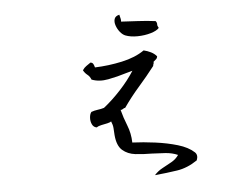

<svg xmlns="http://www.w3.org/2000/svg" viewBox="-51 -726 1102 846"><g transform="rotate(-5 500.0 -303.0)"><path d="M790 7Q746 37 700 44Q654 51 601 56Q616 39 636.5 28Q657 17 677.5 5.5Q698 -6 710 -24Q685 -35 655 -37Q625 -39 595 -40Q557 -40 523 -44Q489 -48 466 -68Q443 -88 439 -135Q438 -152 437 -166.5Q436 -181 429 -197Q425 -193 412 -190Q399 -187 385.5 -184.5Q372 -182 364 -176Q350 -178 343.5 -191.5Q337 -205 338 -221Q339 -237 346 -246Q359 -251 374.5 -253Q390 -255 403 -259Q440 -288 478 -329Q516 -370 542 -411Q535 -409 527.5 -407Q520 -405 513 -403Q475 -391 433.5 -383Q392 -375 359 -388Q354 -402 343 -410.5Q332 -419 325 -432Q332 -443 341.5 -449.5Q351 -456 361 -463Q370 -462 373.5 -455Q377 -448 379 -440Q439 -442 499 -455Q559 -468 599 -496Q616 -492 631 -484.5Q646 -477 656 -465Q655 -456 649 -451.5Q643 -447 638 -442Q639 -438 638 -435Q637 -432 636 -430Q635 -426 635 -424Q601 -380 564.5 -338.5Q528 -297 496 -251Q491 -251 486 -247Q484 -246 481.5 -244.5Q479 -243 475 -244Q484 -209 498.5 -173Q513 -137 514 -96Q562 -94 615 -87Q668 -80 713.5 -66.5Q759 -53 785 -29Q799 -16 790 7ZM674 -589Q664 -577 637 -569Q610 -561 578.5 -560.5Q547 -560 524 -569Q512 -574 501.5 -587Q491 -600 485.5 -616Q480 -632 484 -645Q488 -658 506 -662Q507 -659 508 -654Q509 -649 510.5 -643.5Q512 -638 511 -631Q543 -629 584 -627Q625 -625 663 -620Q669 -613 668.5 -605.5Q668 -598 674 -589Z"/></g></svg>

Font: Yuji Mai
Style: Regular
Weight: 400
Designer: Kataoka Yuji
Foundry: Kinuta Font Factory
Version: Version 3.002